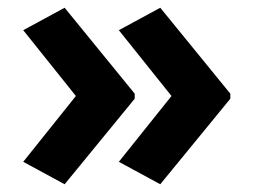

<svg xmlns="http://www.w3.org/2000/svg" viewBox="-20 -522 655 496"><path d="M575 -267V-280L394 -502L287 -444L423 -274L287 -104L394 -46ZM328 -267V-280L147 -502L40 -444L176 -274L40 -104L147 -46Z"/></svg>

Font: Noto Sans Javanese
Style: Bold
Weight: 700
Designer: Monotype Design Team
Foundry: Monotype Imaging Inc.
Version: Version 2.005